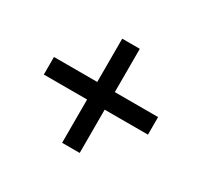

<svg xmlns="http://www.w3.org/2000/svg" viewBox="-107 -698 797 757"><g transform="rotate(30 291.5 -320.0)"><path d="M251 -83V-557H331V-83ZM54 -360H528V-280H54Z"/></g></svg>

Font: Murecho Thin Medium
Style: Regular
Weight: 500
Version: Version 1.010